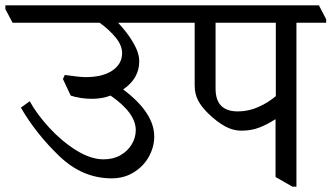

<svg xmlns="http://www.w3.org/2000/svg" viewBox="-51 -665 1238 717"><path d="M590 -580H390Q425 -543 447 -505Q469 -467 469 -436Q469 -372 409 -331Q525 -244 525 -155Q525 -117 505.5 -81Q486 -45 449.5 -22Q413 1 366 1Q257 1 170.5 -82Q84 -165 27 -263L60 -287Q87 -238 133.5 -187.5Q180 -137 234 -103.5Q288 -70 336 -70Q372 -70 399 -85.5Q426 -101 441 -126Q456 -151 456 -179Q456 -243 362 -308Q329 -296 293 -296Q249 -296 213 -308L184 -370L191 -385Q247 -377 269 -377Q332 -377 368.5 -401.5Q405 -426 405 -467Q405 -496 380 -526Q355 -556 321 -580H-4L-31 -631V-645H560L588 -593Z M1167 -593V-580H1056V32H1041L978 -4V-219H976Q947 -200 917 -188.5Q887 -177 850 -177Q819 -177 789 -193.5Q759 -210 727 -241Q701 -266 688.5 -290.5Q676 -315 676 -346V-580H583L556 -631V-645H1140ZM838 -249Q877 -249 914 -265.5Q951 -282 979 -306V-580H754V-334Q754 -249 837 -249Z"/></svg>

Font: Martel
Style: Regular
Weight: 400
Designer: Dan Reynolds
Foundry: Dan Reynolds
Version: Version 1.001; ttfautohint (v1.1) -l 5 -r 5 -G 72 -x 0 -D la